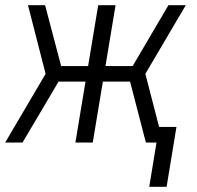

<svg xmlns="http://www.w3.org/2000/svg" viewBox="-21 -550 761 741"><path d="M622 171 660 -60H593L540 -265L696 -530H629L491 -295H386L425 -530H358L319 -295H215L153 -530H87L155 -265L-1 0H66L205 -235H309L270 0H337L376 -235H481L542 0H583L555 171Z"/></svg>

Font: Iosevka Sparkle Light Oblique
Style: Regular
Weight: 300
Italic angle: -9°
Designer: Belleve Invis
Foundry: Belleve Invis
Version: Version 4.5.0; ttfautohint (v1.8.3)